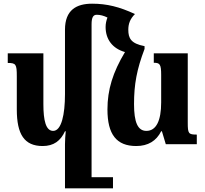

<svg xmlns="http://www.w3.org/2000/svg" viewBox="-20 -781 1111 1040"><path d="M332 239H592V179H476V-649C476 -687 485 -701 504 -701C523 -701 542 -696 562 -686C556 -670 552 -653 552 -635C552 -567 590 -518 657 -499C591 -389 562 -295 562 -188C562 -53 611 10 718 10C782 10 827 -18 853 -70H857L878 0H1046V-52C1001 -52 997 -57 997 -117V-492H813V-441C846 -441 853 -433 853 -375V-226C853 -129 827 -72 773 -72C726 -72 706 -119 706 -217C706 -325 721 -405 763 -516V-531C689 -545 675 -574 675 -620C675 -651 684 -678 711 -705C627 -744 559 -761 479 -761C394 -761 332 -727 332 -620V-271C332 -161 313 -72 268 -72C228 -72 215 -129 215 -217V-492H22V-440C66 -440 71 -433 71 -369V-188C71 -53 112 10 211 10C271 10 308 -18 332 -70H336C334 -47 332 -23 332 0Z"/></svg>

Font: Noto Serif Armenian ExtraCondensed ExtraBold
Style: Regular
Weight: 800
Width: 2
Designer: Monotype Design Team
Foundry: Monotype Imaging Inc.
Version: Version 2.008